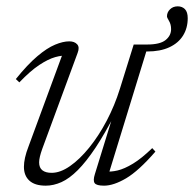

<svg xmlns="http://www.w3.org/2000/svg" viewBox="-20 -576 612 606"><path d="M279.5 -26.5 339.5 -221 346 -222Q311.5 -155 281.8 -110.2Q252 -65.5 225.5 -39Q199 -12.5 174 -1.2Q149 10 124.5 10Q90 10 72.8 -5.8Q55.5 -21.5 55.5 -49.5Q55.5 -62.5 59 -78.5Q62.5 -94.5 70.5 -115L181 -415L193.5 -400Q177 -402 154.5 -395.8Q132 -389.5 103.8 -370.8Q75.5 -352 41 -316L30 -326.5Q67 -372.5 97.8 -398.5Q128.5 -424.5 153.8 -435Q179 -445.5 198.5 -445.5Q215 -445.5 223.5 -436.2Q232 -427 225 -409L113.5 -106.5Q108.5 -92.5 106 -82Q103.5 -71.5 103.5 -63.5Q103.5 -46.5 113.8 -38.5Q124 -30.5 143 -30.5Q170.5 -30.5 201 -51.8Q231.5 -73 261.5 -110Q291.5 -147 316.8 -195Q342 -243 358.5 -296L402 -435.5H448.5L321.5 -22L314 -35Q330 -33 351.2 -38Q372.5 -43 399.8 -59.5Q427 -76 460.5 -108.5L470.5 -97.5Q417.5 -36.5 378 -13.2Q338.5 10 308.5 10Q284.5 10 278.8 2Q273 -6 279.5 -26.5ZM572.5 -518.5Q572.5 -487.5 557.8 -463.8Q543 -440 514.5 -426.8Q486 -413.5 444.5 -413.5H405.5L412.5 -435.5H444.5Q485 -435.5 502.5 -449.5Q520 -463.5 520 -484Q520 -499 513.5 -509.8Q507 -520.5 507 -524.5Q507 -537 516.5 -546.5Q526 -556 541 -556Q555 -556 563.8 -547Q572.5 -538 572.5 -518.5Z"/></svg>

Font: Newsreader 24pt Light
Style: Italic
Weight: 300
Italic angle: -17°
Designer: Hugues Gentile
Foundry: Production Type
Version: Version 1.003